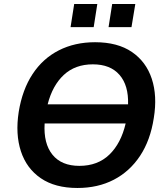

<svg xmlns="http://www.w3.org/2000/svg" viewBox="-20 -925 827 955"><path d="M73 -368Q91 -479 142 -556.5Q193 -634 272.5 -674.5Q352 -715 453 -715Q565 -715 636 -666.5Q707 -618 735 -533Q763 -448 745 -338Q728 -227 676.5 -149.5Q625 -72 546 -31Q467 10 365 10Q254 10 183 -38.5Q112 -87 84 -172.5Q56 -258 73 -368ZM442 -605Q354 -605 297.5 -552.5Q241 -500 217 -406H617Q620 -500 574.5 -552.5Q529 -605 442 -605ZM375 -100Q466 -100 524 -156Q582 -212 605 -311H202Q196 -211 241 -155.5Q286 -100 375 -100ZM520 -790 538 -905H653L634 -790ZM331 -790 349 -905H464L446 -790Z"/></svg>

Font: Mulish
Style: Bold Italic
Weight: 700
Italic angle: -9°
Designer: Vernon Adams
Foundry: Vernon Adams
Version: Version 3.603; ttfautohint (v1.8.3)